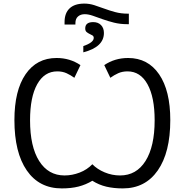

<svg xmlns="http://www.w3.org/2000/svg" viewBox="-20 -1049 1039 1079"><path d="M704.1 -972.2V-913.1H695.8Q654.8 -913.1 620.1 -921.9Q585.4 -930.7 556.2 -941.2Q526.9 -951.7 502 -960.4Q477.1 -969.2 456.1 -969.2Q433.1 -969.2 418.5 -956.5Q403.8 -943.8 403.8 -918.9V-911.1H342.8V-924.8Q342.8 -975.1 371.1 -1002Q399.4 -1028.8 454.1 -1028.8Q482.4 -1028.8 509.8 -1020Q537.1 -1011.2 566.2 -1000.5Q595.2 -989.7 627.7 -981Q660.2 -972.2 698.2 -972.2ZM342.8 -63Q385.7 -63 427.5 -79.1Q469.2 -95.2 499 -126Q525.9 -98.1 567.6 -80.6Q609.4 -63 654.8 -63Q746.6 -63 797.9 -144.5Q849.1 -226.1 849.1 -373Q849.1 -503.4 808.8 -575.7Q768.6 -647.9 696.8 -647.9Q667.5 -647.9 644.3 -637.5Q621.1 -627 600.1 -611.8L565.9 -683.1Q625 -723.1 700.2 -723.1Q811.5 -723.1 874.3 -631.3Q937 -539.6 937 -374Q937 -192.4 866.7 -91.3Q796.4 9.8 669.9 9.8Q619.1 9.8 577.6 0Q536.1 -9.8 499 -33.2Q462.4 -11.2 421.6 -0.7Q380.9 9.8 327.1 9.8Q200.2 9.8 130.6 -91.1Q61 -191.9 61 -374Q61 -540.5 123.8 -631.8Q186.5 -723.1 297.9 -723.1Q373 -723.1 432.1 -683.1L397.9 -611.8Q377 -627 354 -637.5Q331.1 -647.9 301.8 -647.9Q229.5 -647.9 189.2 -575.9Q148.9 -503.9 148.9 -373Q148.9 -225.1 200.2 -144Q251.5 -63 342.8 -63ZM564 -863.8Q564 -784.7 448.2 -754.9V-790Q506.8 -810.1 506.8 -835.9Q506.8 -845.7 499.3 -850.1Q491.7 -854.5 482.9 -858.6Q474.1 -862.8 466.6 -869.1Q459 -875.5 459 -889.2Q459 -924.8 503.9 -924.8Q531.2 -924.8 547.6 -908.2Q564 -891.6 564 -863.8Z"/></svg>

Font: Open Sans ACDW
Style: acdw
Weight: 400
Foundry: Ascender Corporation
Version: Version 1.10